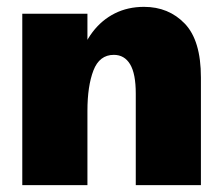

<svg xmlns="http://www.w3.org/2000/svg" viewBox="-20 -540 646 560"><path d="M376 -267Q376 -325 359.5 -352.5Q343 -380 312 -380Q270 -380 252.5 -334.5Q235 -289 235 -217L216 -282L209 -360Q223 -411 250 -446.5Q277 -482 315 -501Q353 -520 400 -520Q472 -520 519 -471Q566 -422 566 -314V0H376ZM45 -500H235V0H45Z"/></svg>

Font: Moderustic ExtraBold
Style: Regular
Weight: 800
Designer: Tural Alisoy
Foundry: TAFT Foundry
Version: Version 2.120